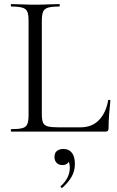

<svg xmlns="http://www.w3.org/2000/svg" viewBox="-20 -645 573 941"><path d="M185 -543V-85Q185 -58 191 -44Q197 -30 214.5 -25.5Q232 -21 265 -21H374Q432 -21 466 -57.5Q500 -94 510 -153Q510 -156 515.5 -155.5Q521 -155 521 -152Q518 -125 515 -86.5Q512 -48 512 -15Q512 0 497 0H35Q33 0 33 -6Q33 -12 35 -12Q71 -12 89.5 -17Q108 -22 114 -37Q120 -52 120 -81V-544Q120 -573 114 -587.5Q108 -602 89.5 -607.5Q71 -613 35 -613Q33 -613 33 -619Q33 -625 35 -625Q59 -625 89 -623.5Q119 -622 152 -622Q187 -622 217 -623.5Q247 -625 270 -625Q273 -625 273 -619Q273 -613 270 -613Q234 -613 215.5 -607.5Q197 -602 191 -587Q185 -572 185 -543ZM286 275Q282 277 278.5 273.5Q275 270 278 267Q300 247 311 224.5Q322 202 322 178Q322 156 316 147.5Q310 139 301 135L319 129Q321 146 311.5 155Q302 164 286 164Q268 164 257.5 153Q247 142 247 125Q247 103 260 94Q273 85 290 85Q318 85 332.5 104Q347 123 347 158Q347 194 330.5 222Q314 250 286 275Z"/></svg>

Font: Cormorant Light
Style: Regular
Weight: 400
Version: Version 4.000